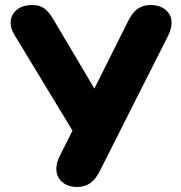

<svg xmlns="http://www.w3.org/2000/svg" viewBox="-20 -734 721 763"><path d="M286 9C339 9 362 -25 379 -59L648 -592C685 -665 643 -714 579 -714C525 -714 504 -680 487 -646L355 -382L198 -647C173 -690 155 -714 107 -714C36 -714 0 -657 37 -596L268 -215L217 -113C182 -43 221 9 286 9Z"/></svg>

Font: Nunito Black
Style: Regular
Weight: 900
Designer: Vernon Adams
Foundry: Vernon Adams
Version: Version 3.602